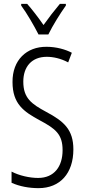

<svg xmlns="http://www.w3.org/2000/svg" viewBox="-20 -1060 441 997"><path d="M180 -881H231C254 -928 292 -989 322 -1031V-1040H291C257 -999 236 -972 206 -930C179 -969 146 -1012 121 -1040H90V-1031C119 -992 156 -928 180 -881ZM361 -284C361 -387 312 -430 220 -479C144 -520 101 -550 101 -636C101 -714 145 -765 223 -765C255 -765 295 -757 334 -736L353 -786C321 -803 273 -817 222 -817C118 -818 44 -748 45 -634C45 -520 104 -480 185 -436C270 -391 305 -362 305 -280C305 -196 262 -136 178 -136C134 -136 80 -148 40 -169V-111C81 -92 132 -83 180 -83C292 -83 361 -160 361 -284Z"/></svg>

Font: Noto Sans Kannada UI ExtraCondensed Light
Style: Regular
Weight: 300
Width: 2
Designer: Jelle Bosma - Monotype Design Team
Foundry: Monotype Imaging Inc.
Version: Version 2.005